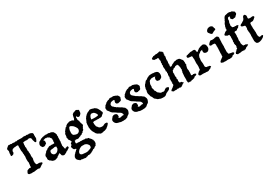

<svg xmlns="http://www.w3.org/2000/svg" viewBox="74 -2159 5415 3777"><g transform="rotate(-30 2781.0 -270.5)"><path d="M90 -701 108 -703 120 -698 134 -701H145L159 -694H171L184 -698L198 -696L213 -694L231 -691L249 -698L268 -691L285 -694L305 -700L324 -696L342 -698L359 -694L374 -698L390 -694L406 -698H421L436 -703L449 -700H465L476 -698L488 -694L498 -700H510L524 -694L543 -693L560 -698L575 -691H590L602 -683L617 -679L628 -669L634 -657L636 -647V-635L633 -624V-614L636 -602L633 -585L636 -566L634 -543L621 -516L612 -494L597 -486L585 -489L575 -502L569 -524L560 -550L557 -574L552 -597L540 -607L524 -614L507 -618L488 -612L475 -609L463 -612L449 -607L438 -612L424 -611L412 -612L399 -607L386 -609L376 -604L372 -589L374 -572L367 -552L371 -533L366 -515L369 -498L374 -482L371 -466V-450L372 -434L369 -421L374 -407L379 -394L374 -379L379 -365V-335L381 -320L376 -303L379 -288L376 -275L381 -261L383 -246L381 -227L374 -206V-191L369 -181L374 -169L371 -159L372 -147L374 -134L379 -120L383 -108L392 -100L411 -98L427 -100L446 -98H463L478 -88L495 -86L502 -73L505 -62L497 -58L487 -52L478 -43H465L456 -30L443 -23L429 -13L414 -4L395 -1L378 -8L364 -9L352 -8L337 -6L318 -4L300 -1L283 2H263L243 -1L225 4L206 1L189 -1L174 -3L164 -6L154 -15L147 -28L149 -42L155 -53L162 -65L167 -80L181 -88L194 -95L208 -98L223 -105H236L251 -100L261 -108L264 -118L263 -130V-140L266 -152V-164L271 -176L268 -189L273 -201L271 -214L268 -226L266 -238V-254L263 -275L268 -290L264 -303L268 -315V-327L271 -342V-362L266 -380L270 -399L264 -417L266 -438L264 -456L259 -477L258 -494V-510L259 -528L258 -548V-565L259 -584L261 -599L253 -609L240 -612L223 -611L208 -609L191 -607H172L154 -602L144 -597L132 -596L126 -586L114 -575V-561L105 -549L110 -522L97 -510L85 -496L62 -490L48 -486L38 -490L33 -508L38 -533L36 -557L43 -578L45 -597L41 -616L35 -631L36 -649L45 -664L60 -676L75 -689Z M821 -512 838 -518 857 -511 877 -515H897L914 -507L933 -506L949 -504L965 -495L978 -489L989 -486L996 -470L1011 -453L1018 -428L1026 -411L1022 -399V-386L1026 -360L1020 -346L1022 -331L1020 -315L1022 -301L1018 -286L1020 -256L1019 -239L1011 -227L1014 -209L1011 -194L1010 -180L1007 -166L1011 -152L1014 -140L1018 -125V-115L1022 -105L1024 -92L1026 -81L1047 -96L1062 -97L1081 -105L1097 -101L1100 -86L1102 -72L1090 -60L1076 -53L1062 -43L1052 -34L1036 -30L1024 -23L998 -3L984 0L968 11L948 13L935 11L920 4L905 -8L900 -25L897 -41L890 -58L888 -71L875 -56L862 -51L850 -43L838 -32L823 -27L814 -11L799 -8L784 -1L772 4L757 6L746 11L735 6L720 9L710 0H697L688 -9L678 -15L671 -25L661 -30L649 -35L639 -51L626 -65L623 -86L625 -103V-119L621 -135L623 -154L630 -171L637 -180L647 -191L659 -202L669 -211L677 -225L703 -243L718 -248L728 -263L742 -264L751 -271L764 -275L774 -284H788L800 -286L816 -282L830 -288L848 -282L862 -286L877 -284L895 -283L901 -301L898 -322L904 -342L902 -362L904 -384L895 -401L884 -413L877 -425L870 -434L857 -437L848 -446L840 -453L828 -449L819 -457L809 -450L797 -458L785 -460L776 -451H761L754 -448L736 -441L749 -432L757 -420L759 -405L761 -389L755 -377L754 -359L739 -354L726 -342L710 -334L694 -329L677 -331L661 -333L652 -347L642 -359L634 -374L632 -389L630 -403L637 -417L642 -436L655 -453L671 -465L692 -474L710 -487L728 -496H740L751 -503L764 -507H779L791 -512L807 -514ZM866 -218 850 -214 830 -211 817 -209 805 -208 791 -206H779L765 -202L757 -192L748 -176L747 -159V-143L755 -125L764 -114L775 -103L790 -96L810 -94L826 -96L838 -99L848 -105L859 -112L868 -120L877 -130L884 -140L890 -150L898 -165V-214H878Z M1503 -602 1513 -609 1521 -620 1537 -618 1548 -627 1559 -628 1572 -634 1586 -639 1601 -637 1612 -625 1629 -623 1642 -611 1644 -592 1641 -573 1640 -554 1635 -537 1623 -522 1611 -510 1596 -498 1580 -494 1566 -496 1557 -501 1548 -509 1538 -519V-538L1525 -520V-516L1519 -501L1525 -483L1522 -465L1528 -440L1539 -427L1541 -405L1545 -386L1550 -365L1558 -346L1564 -328V-311L1555 -300L1547 -290L1544 -276L1534 -267L1528 -255V-239L1517 -227L1512 -217L1500 -214L1491 -204L1482 -187L1466 -184L1456 -175L1445 -162H1428L1414 -153L1404 -146L1387 -145L1375 -136L1359 -130L1344 -129L1327 -130L1313 -134L1298 -136L1286 -127L1272 -130L1267 -117L1266 -102L1263 -89V-74L1273 -65L1291 -62L1307 -67L1323 -62L1341 -59L1359 -64L1379 -59L1397 -62L1417 -59H1435L1454 -54L1472 -59L1489 -52L1501 -43L1516 -42L1531 -40L1541 -30L1545 -19L1555 -11L1563 -4L1570 5L1578 13L1579 27L1594 30V42L1595 53L1601 64L1603 76V86L1601 101L1604 116L1595 129L1585 145L1581 161L1569 163L1563 170L1550 173L1543 182L1534 189L1523 197L1503 198L1491 207L1475 217L1462 226L1445 230L1431 244L1414 245L1397 255L1384 253L1372 255L1359 251L1350 258L1338 260L1327 267L1316 263L1306 272L1295 273H1281L1266 270L1253 266L1237 267H1225L1214 260L1198 258L1182 260L1165 258L1159 244L1145 238L1132 227L1123 213L1111 200L1110 183V151L1122 134L1130 116L1145 102L1156 92L1163 83L1169 74L1179 67L1188 63L1195 51L1203 44L1214 38L1217 27L1208 20L1192 16L1178 14L1166 2L1159 -11L1153 -27L1147 -42L1148 -58L1153 -73L1169 -79L1175 -94L1176 -109L1179 -124L1203 -136L1211 -149L1200 -162L1197 -180L1185 -190L1176 -202L1169 -218L1170 -231L1166 -245L1160 -258L1166 -271L1169 -285V-299L1173 -311L1170 -325L1176 -337L1181 -351L1191 -360L1195 -372L1198 -387L1211 -395L1217 -408L1228 -417L1235 -429L1244 -442L1260 -446L1270 -455L1275 -468L1289 -474L1300 -486L1313 -492L1326 -493L1338 -496L1348 -505H1361L1376 -508L1390 -504L1407 -502L1423 -501L1435 -493L1448 -486L1458 -477L1462 -485L1468 -498L1476 -509L1477 -525L1482 -541L1484 -557L1486 -572L1492 -577L1494 -586V-594ZM1339 -417 1326 -420 1313 -414 1301 -398 1297 -383 1292 -372 1286 -348V-337L1285 -323V-311L1282 -299L1285 -283L1288 -265L1297 -249L1309 -237L1326 -231L1344 -224L1363 -220L1379 -218L1396 -221L1413 -230L1426 -239L1435 -252L1441 -265L1445 -277V-292L1444 -306L1429 -336L1422 -348L1411 -361L1402 -374L1390 -386L1378 -395L1366 -403L1353 -411ZM1342 32 1323 35 1304 44 1289 51 1278 59 1266 67 1255 79 1244 92 1235 105 1229 119 1226 132 1228 148 1238 163 1251 172 1261 175 1273 179H1288L1300 182H1313L1325 183L1336 185L1350 186L1361 185H1373L1387 182H1397L1408 175L1420 172L1431 169L1442 164L1453 161L1462 155L1472 151L1479 136L1482 122V111L1480 98L1475 88L1468 79L1460 68L1453 60L1442 51L1431 44L1422 41L1411 35L1401 33H1363Z M1823 -509H1838L1854 -507L1870 -504L1885 -499L1900 -495L1912 -489L1927 -488L1938 -479L1948 -472L1959 -464L1970 -455L1977 -442L1985 -434L1989 -420L1997 -409L2004 -399L2008 -384L2015 -365L2024 -348L2025 -330L2015 -315L2000 -305L1987 -294L1973 -280L1959 -270H1945L1931 -266L1915 -268L1898 -265L1882 -266L1866 -268H1850L1833 -266L1812 -270L1791 -268L1773 -265L1763 -257L1765 -245V-230L1763 -217L1769 -201L1770 -188L1772 -176L1774 -163L1787 -150L1797 -137L1804 -125L1819 -115L1829 -104H1845L1856 -101L1868 -99H1880L1896 -101L1912 -105L1927 -114L1943 -121L1960 -125L1977 -123L1997 -121L2004 -109L2002 -93L1992 -81L1982 -72L1973 -59L1956 -46L1943 -36L1930 -23L1913 -17L1896 -9L1876 -3L1854 -2L1838 6L1823 7L1808 6L1796 10L1781 6L1763 -6L1744 -16L1724 -26L1697 -53L1689 -71L1679 -86L1669 -106L1657 -123L1653 -151L1644 -170V-193L1639 -213L1641 -235L1642 -257V-278L1646 -300L1648 -322L1660 -342L1667 -360L1676 -380L1683 -399L1696 -413L1704 -428L1713 -437L1725 -447L1732 -457L1743 -466L1753 -471L1763 -478L1773 -486L1786 -489L1800 -495L1812 -501ZM1831 -425H1814L1800 -417L1790 -407L1781 -396L1776 -383L1768 -368L1766 -352L1763 -340V-325L1783 -324H1798L1812 -322H1863L1875 -324L1887 -325L1900 -327L1915 -330L1920 -340L1918 -350L1913 -362L1905 -377L1896 -389L1885 -401L1871 -415L1854 -420Z M2292 -510 2307 -507 2321 -505 2334 -507H2348L2362 -509L2374 -504L2387 -500L2398 -497L2420 -487L2430 -481L2444 -477L2456 -462L2466 -445L2474 -429V-414L2464 -392L2461 -377L2453 -364L2446 -355L2436 -352L2424 -349L2410 -344H2397L2385 -337L2369 -342L2356 -344L2342 -355L2334 -372V-385L2337 -402L2342 -416L2347 -428L2336 -435L2322 -438L2305 -435L2290 -433L2275 -428L2261 -423L2253 -411L2242 -403L2237 -392L2235 -375L2238 -355L2248 -340L2258 -330L2271 -323L2279 -309L2293 -303L2304 -291L2317 -281L2330 -278L2341 -268L2352 -261L2376 -245L2388 -240L2402 -232L2414 -223L2425 -212L2440 -203L2455 -191L2461 -176L2469 -161L2475 -143L2477 -124L2475 -107L2469 -92L2464 -78L2458 -67L2454 -57L2445 -52L2436 -42L2424 -37L2415 -29L2403 -21L2397 -9L2378 -4L2364 3L2352 7L2336 9H2317L2298 12L2283 10H2250L2237 7L2220 3L2205 -4H2188L2173 -11L2160 -14L2147 -24L2135 -31L2128 -42L2120 -54L2115 -67L2110 -78L2111 -90L2109 -102L2111 -113L2118 -121L2122 -131L2130 -139L2137 -148L2145 -156L2150 -166L2159 -171L2169 -174L2178 -181L2188 -182L2201 -184L2211 -181L2222 -179L2232 -174L2244 -169L2252 -158L2257 -144V-129L2259 -109L2247 -96L2239 -87L2255 -78L2275 -72L2292 -78L2311 -80L2326 -86L2342 -83L2356 -85L2361 -95L2359 -105L2354 -118L2346 -133L2337 -144L2323 -154L2291 -174L2276 -182L2262 -192L2250 -203L2232 -212L2220 -222L2204 -230L2189 -239L2179 -248L2167 -258L2158 -271L2148 -286L2135 -303L2122 -318L2113 -332L2115 -344L2112 -357L2111 -373L2115 -387L2122 -398L2132 -409L2134 -421L2144 -428L2155 -435L2160 -445L2173 -451L2180 -457L2188 -469L2204 -474L2219 -484L2236 -490L2257 -493L2272 -505Z M2731 -510 2746 -507 2760 -505 2773 -507H2787L2801 -509L2813 -504L2826 -500L2837 -497L2859 -487L2869 -481L2883 -477L2895 -462L2905 -445L2913 -429V-414L2903 -392L2900 -377L2892 -364L2885 -355L2875 -352L2863 -349L2849 -344H2836L2824 -337L2808 -342L2795 -344L2781 -355L2773 -372V-385L2776 -402L2781 -416L2786 -428L2775 -435L2761 -438L2744 -435L2729 -433L2714 -428L2700 -423L2692 -411L2681 -403L2676 -392L2674 -375L2677 -355L2687 -340L2697 -330L2710 -323L2718 -309L2732 -303L2743 -291L2756 -281L2769 -278L2780 -268L2791 -261L2815 -245L2827 -240L2841 -232L2853 -223L2864 -212L2879 -203L2894 -191L2900 -176L2908 -161L2914 -143L2916 -124L2914 -107L2908 -92L2903 -78L2897 -67L2893 -57L2884 -52L2875 -42L2863 -37L2854 -29L2842 -21L2836 -9L2817 -4L2803 3L2791 7L2775 9H2756L2737 12L2722 10H2689L2676 7L2659 3L2644 -4H2627L2612 -11L2599 -14L2586 -24L2574 -31L2567 -42L2559 -54L2554 -67L2549 -78L2550 -90L2548 -102L2550 -113L2557 -121L2561 -131L2569 -139L2576 -148L2584 -156L2589 -166L2598 -171L2608 -174L2617 -181L2627 -182L2640 -184L2650 -181L2661 -179L2671 -174L2683 -169L2691 -158L2696 -144V-129L2698 -109L2686 -96L2678 -87L2694 -78L2714 -72L2731 -78L2750 -80L2765 -86L2781 -83L2795 -85L2800 -95L2798 -105L2793 -118L2785 -133L2776 -144L2762 -154L2730 -174L2715 -182L2701 -192L2689 -203L2671 -212L2659 -222L2643 -230L2628 -239L2618 -248L2606 -258L2597 -271L2587 -286L2574 -303L2561 -318L2552 -332L2554 -344L2551 -357L2550 -373L2554 -387L2561 -398L2571 -409L2573 -421L2583 -428L2594 -435L2599 -445L2612 -451L2619 -457L2627 -469L2643 -474L2658 -484L2675 -490L2696 -493L2711 -505Z M3232 -510 3251 -511 3273 -506H3297L3318 -501L3337 -497L3351 -488L3366 -478L3373 -461L3378 -448L3381 -438L3382 -422V-408L3380 -392L3375 -375L3371 -363L3365 -356L3358 -347L3347 -342L3337 -336L3328 -331L3309 -325L3288 -329L3265 -334L3253 -352L3248 -370L3251 -390L3255 -410L3274 -429L3241 -436H3193L3176 -431L3162 -424L3150 -419L3139 -410L3132 -401L3128 -389L3118 -365L3112 -350L3111 -336V-291L3104 -277L3106 -260L3111 -245L3116 -233L3118 -220V-205L3125 -191L3136 -179L3143 -160L3151 -142L3168 -128L3183 -116L3197 -104L3213 -97L3225 -95H3249L3262 -90L3279 -91L3291 -97L3304 -106L3314 -117L3328 -121L3338 -132L3354 -130L3372 -128L3389 -121L3398 -113L3396 -102L3386 -83L3370 -67L3349 -57L3333 -50L3322 -43L3307 -39L3297 -32L3288 -23L3277 -14L3265 -4L3251 3L3237 5L3219 10L3202 5L3192 8L3179 5H3168L3150 3L3130 -6L3111 -12L3092 -19L3076 -34L3062 -46L3048 -57L3038 -65L3031 -79L3023 -99L3015 -117L3001 -133L2996 -148V-160L2987 -170L2989 -184L2980 -196L2978 -214V-237L2982 -260L2989 -280L2987 -300L2990 -319L2998 -340L3001 -359L3011 -377L3022 -396L3038 -410L3048 -424L3060 -439L3072 -452L3090 -457L3106 -466L3120 -478L3136 -488L3153 -494L3170 -504L3190 -508L3209 -510Z M3461 -795 3481 -799 3500 -804 3517 -801 3559 -807 3578 -814H3594L3602 -806L3611 -798L3622 -791L3636 -784L3640 -770L3650 -749L3636 -731L3643 -711L3634 -693L3643 -673L3638 -653L3636 -635L3629 -619L3634 -606L3629 -591L3636 -575L3631 -561V-546L3625 -531L3629 -517L3625 -503L3633 -487L3622 -473L3624 -457L3631 -444L3633 -442L3646 -444L3657 -449L3671 -456L3685 -470L3703 -476L3721 -483L3736 -496L3755 -497L3775 -499L3796 -506L3817 -503L3839 -501L3861 -492L3875 -478L3885 -463L3898 -449L3907 -435L3910 -422L3916 -410L3912 -394L3917 -380L3914 -364V-348L3919 -333L3917 -317L3903 -305L3907 -289L3900 -274L3898 -260L3896 -245L3898 -229L3901 -216L3903 -200V-187L3901 -171L3903 -156L3901 -139V-125L3898 -109L3901 -93H3916L3930 -89L3944 -100L3956 -89L3970 -93L3979 -86L3993 -79L3997 -64L3970 -46L3950 -43L3935 -34L3925 -20L3907 -16L3891 -11L3876 -7L3860 -9L3844 3L3828 5L3814 0L3798 2H3784L3774 -7L3770 -18V-36L3766 -51L3770 -64V-118L3769 -138L3770 -156L3772 -173L3773 -189L3774 -204L3776 -220V-236L3785 -251V-269L3794 -287L3789 -308L3791 -328L3787 -348L3784 -367L3780 -387L3769 -401L3762 -417L3741 -410H3726L3710 -406L3701 -394L3682 -390L3664 -385L3651 -369L3631 -364L3629 -345L3618 -335L3617 -322L3618 -312V-299L3622 -289L3617 -273V-255L3615 -236L3622 -216V-199L3615 -183L3625 -165L3624 -148L3620 -129L3622 -113L3625 -91L3643 -82L3664 -84L3676 -68L3694 -56L3701 -51L3696 -46L3689 -38L3675 -36L3662 -30L3655 -16L3638 -11L3624 2L3608 7H3595L3580 -2L3559 5L3534 -2L3515 5H3493L3472 2L3453 7L3433 3L3418 -11L3406 -20L3415 -36L3427 -48L3443 -58L3455 -68L3468 -75L3479 -89L3492 -98L3497 -105L3500 -116L3499 -127L3493 -139L3502 -153L3497 -167L3504 -180L3497 -190V-202L3500 -213L3502 -227L3495 -239L3500 -253L3506 -265L3508 -278L3511 -290L3504 -303L3509 -317L3506 -331L3513 -343L3517 -358L3508 -372L3517 -387V-399L3504 -412L3508 -428V-444L3509 -461L3506 -481L3504 -503V-524L3511 -544L3504 -565L3513 -584L3509 -600L3508 -610L3515 -628L3517 -649L3509 -672L3513 -691L3509 -707L3499 -714L3484 -722L3470 -714L3455 -718L3438 -720H3422L3409 -727L3402 -738L3388 -747L3390 -764L3402 -773L3411 -782L3425 -783L3433 -793L3446 -795Z M4056 -487 4075 -490 4096 -497 4116 -502 4137 -500 4159 -503 4178 -504 4195 -502 4209 -494 4219 -472 4221 -460 4223 -450 4221 -438 4230 -434 4243 -438 4256 -448 4264 -458 4280 -465 4292 -477 4304 -482 4314 -486 4324 -489 4336 -494 4347 -499H4359L4369 -503L4381 -506H4397L4415 -499L4427 -491L4438 -484L4443 -474L4448 -463L4453 -453V-439L4457 -427V-403L4453 -391L4452 -379L4445 -369L4438 -360L4433 -352L4422 -346L4412 -338L4400 -336H4386L4372 -334L4362 -340L4347 -346L4333 -360L4328 -376V-391L4327 -405L4337 -425L4312 -419L4295 -415L4281 -407L4271 -395L4259 -388L4249 -382L4240 -374L4233 -365L4226 -353L4219 -334L4214 -321L4211 -307L4214 -293L4209 -281V-266L4207 -254V-238L4209 -224L4211 -207L4213 -188L4214 -171L4213 -161L4214 -149L4213 -137V-125L4214 -113L4221 -100L4232 -90L4245 -85H4259L4273 -82L4287 -78H4300L4312 -71L4324 -51L4318 -44L4306 -40L4295 -31L4287 -21L4275 -18L4261 -14L4250 -8L4240 -1L4226 1H4204L4192 -2H4180L4168 -1L4156 -2L4144 -4H4132L4118 -6H4106L4092 -4H4053L4041 -11L4032 -18L4027 -27V-40L4036 -56L4048 -66L4054 -73L4061 -82L4072 -87L4083 -95L4099 -105L4102 -118V-133L4103 -149L4108 -168L4106 -183V-195L4108 -205L4106 -216L4105 -228L4103 -238V-248L4104 -260L4102 -271L4106 -281L4104 -293V-303L4106 -314V-324L4108 -336L4105 -346V-360L4102 -379L4104 -395L4099 -408L4092 -417H4068L4054 -420H4042L4029 -422L4015 -425L4003 -436L4001 -455L4008 -472L4022 -478L4039 -480Z M4689 -504 4702 -507 4716 -504 4726 -495 4737 -488 4742 -474 4745 -456 4740 -437 4742 -418 4739 -400 4740 -380 4737 -362V-290L4739 -272L4735 -253V-231L4733 -210L4735 -189L4732 -171L4733 -161V-150L4732 -138L4739 -125L4742 -108L4747 -95L4757 -94L4771 -90L4787 -87L4803 -83H4821L4836 -75L4850 -66L4852 -49L4836 -42L4821 -29H4801L4789 -17L4780 -7L4766 -3L4754 0H4739L4725 4L4709 2L4689 -1H4672L4660 0L4647 2H4609L4596 -1L4584 2L4565 -1L4544 -10L4530 -15L4527 -33L4537 -47L4558 -68L4571 -75L4584 -87L4596 -95L4609 -104L4614 -118L4612 -132L4614 -146L4616 -161V-175L4612 -187L4616 -201L4617 -215L4616 -227L4619 -239L4617 -251L4619 -264V-274L4621 -286L4619 -297L4621 -309V-332L4617 -344L4621 -357V-374L4616 -395L4607 -407L4594 -409H4579L4567 -411L4553 -409L4535 -407L4518 -411L4507 -423L4502 -435L4509 -444L4516 -455L4527 -467L4537 -477L4549 -488L4565 -498L4581 -500L4589 -497L4598 -491L4609 -495H4637L4651 -498L4675 -506ZM4678 -741 4698 -743 4714 -736 4728 -729 4740 -720 4747 -706 4750 -690 4755 -674 4762 -659V-644L4750 -635L4738 -631L4714 -621L4703 -617L4694 -610L4684 -605L4673 -598L4661 -596L4645 -605L4631 -619L4619 -635L4606 -651L4599 -667V-681L4604 -694L4611 -706L4624 -720L4638 -731L4655 -738Z M4923 1 4909 6 4897 3 4889 -6 4882 -11 4870 -19 4878 -33 4884 -52 4902 -62 4913 -76 4923 -91 4937 -92 4945 -103 4942 -114 4945 -126 4950 -136 4953 -149V-162L4952 -174L4945 -184V-196L4942 -208L4940 -220L4947 -233L4942 -249L4943 -264L4950 -279L4948 -295L4950 -310V-325L4948 -342L4953 -358L4952 -371L4947 -385L4948 -398L4945 -410L4933 -413H4920L4902 -415L4885 -427L4868 -435L4860 -449L4865 -465L4872 -473L4885 -481L4899 -495L4916 -505L4937 -512L4945 -517V-528L4952 -539L4945 -551L4947 -561L4955 -571L4950 -583L4957 -592L4958 -603L4965 -612L4969 -622V-634L4974 -644L4980 -653L4987 -660L4990 -672L5001 -682L5006 -704L5016 -714L5022 -732L5031 -746L5037 -760L5046 -768L5055 -777L5065 -784H5078L5087 -789H5092L5105 -791L5116 -794L5130 -798H5166L5185 -789H5201L5213 -788L5223 -783L5232 -776L5245 -767L5263 -756L5271 -738L5268 -724L5273 -713L5265 -699L5255 -684L5238 -674L5228 -659L5215 -650L5201 -649H5188L5173 -644H5158L5145 -650L5137 -662L5126 -667L5123 -681L5128 -693L5126 -701L5128 -708L5138 -715L5128 -721L5110 -723L5096 -718L5092 -719L5090 -713L5087 -710L5084 -701L5080 -692L5077 -680L5076 -668L5079 -658L5077 -647L5070 -637L5065 -625L5064 -614L5060 -602L5062 -590L5059 -578L5057 -565L5054 -553L5060 -542L5062 -530L5069 -520L5070 -508H5084L5094 -503L5102 -500H5115L5127 -503L5140 -498H5152L5164 -502L5182 -493L5196 -491L5191 -480L5179 -468L5171 -453L5159 -443L5145 -438L5132 -432L5125 -418L5109 -413H5091L5077 -415L5064 -408L5057 -395L5065 -381L5060 -368L5064 -354L5062 -340L5064 -326L5059 -313V-298L5060 -283L5059 -264L5055 -243L5052 -225L5054 -206L5059 -188L5055 -169V-151L5065 -119L5070 -108L5074 -98L5081 -89L5094 -91L5107 -87L5122 -91L5132 -84L5142 -79H5154L5161 -69L5171 -62L5161 -52L5150 -49L5142 -41L5130 -38L5118 -34L5107 -28L5097 -18L5087 -11L5075 -4L5060 -6L5045 3L5028 -6L5012 -4L4994 -6L4979 -1L4965 1H4952L4938 3Z M5381 -603 5394 -604 5407 -599 5412 -590 5420 -582 5425 -569V-537L5420 -520L5425 -507L5433 -497L5451 -495L5470 -493L5489 -495L5507 -498H5523L5534 -495L5543 -488L5548 -479V-469L5543 -461L5535 -456L5526 -448L5519 -441L5509 -432L5499 -426L5489 -419L5478 -414H5464L5449 -413L5436 -414L5425 -408L5417 -401L5415 -388L5413 -372V-355L5412 -337L5415 -320L5413 -304V-285L5415 -271L5417 -259V-248L5418 -236V-214L5421 -203V-190L5418 -178L5420 -164L5418 -148L5420 -133V-119L5430 -93L5433 -82L5446 -79L5461 -77L5478 -84H5496L5509 -80L5517 -75L5512 -64L5504 -53L5496 -40L5481 -33L5468 -22L5436 -6L5404 4L5386 7H5355L5344 0L5333 -4L5323 -16L5317 -33L5310 -51L5307 -66L5309 -77L5307 -88L5309 -102L5307 -114L5309 -125V-161L5307 -173L5309 -185L5312 -196L5310 -211L5312 -224L5309 -238V-264L5304 -275L5306 -288L5304 -302L5302 -317L5304 -332L5309 -345L5310 -359V-390L5306 -403L5302 -414H5291L5276 -419L5263 -421L5251 -426L5239 -429L5233 -440L5228 -451V-461L5238 -469L5251 -479L5268 -485L5281 -493L5296 -504L5310 -511L5323 -520L5333 -533L5341 -542L5346 -556L5352 -573L5360 -588L5370 -598Z"/></g></svg>

Font: Tagesschrift
Style: Regular
Weight: 400
Designer: Yanone
Version: Version 2.000; ttfautohint (v1.8.4.7-5d5b)